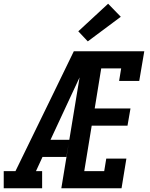

<svg xmlns="http://www.w3.org/2000/svg" viewBox="-37 -1010 807 1030"><path d="M-17 0V-92H46L240 -490L359 -735H453Q426 -673 398 -612Q370 -551 341 -490L234 -260H335L319 -168H191L156 -92H189V0ZM292 0 413 -735H737L710 -576H602L613 -643H506L471 -428H663L647 -336H455L415 -92H522L533 -159H641L615 0ZM434 -788 383 -842 543 -990 611 -920Z"/></svg>

Font: Iosevka Etoile SmBdObl
Style: Regular
Weight: 600
Italic angle: -9°
Designer: Belleve Invis
Foundry: Belleve Invis
Version: Version 15.5.2; ttfautohint (v1.8.4)